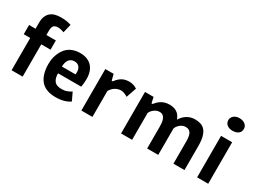

<svg xmlns="http://www.w3.org/2000/svg" viewBox="-47 -1254 2427 1831"><g transform="rotate(30 1166.0 -338.5)"><path d="M17.1 -457H88.4V-528.8Q88.4 -565.9 100.1 -593.5Q111.8 -621.1 131.3 -638.2Q153.3 -657.2 182.4 -664.8Q211.4 -672.4 243.7 -672.4Q264.6 -672.4 280.3 -671.4Q295.9 -670.4 308.6 -668.2Q321.3 -666 333.3 -663.1Q345.2 -660.2 358.9 -655.8L335.9 -561Q325.7 -564.5 317.1 -567.4Q308.6 -570.3 300.5 -572Q292.5 -573.7 283.9 -574.7Q275.4 -575.7 265.1 -575.7Q250.5 -575.7 238.5 -570.1Q226.6 -564.5 220.7 -557.6Q215.3 -550.8 211.7 -536.4Q208 -522 208 -503.9V-457H312V-355.5H210V0H88.4V-355.5H17.1Z M735.4 -29.3Q709.5 -9.8 669.4 1.7Q629.4 13.2 579.1 13.2Q529.3 13.2 491 0.7Q452.6 -11.7 425.3 -38.1Q393.1 -69.8 377.7 -119.1Q362.3 -168.5 362.3 -225.6Q362.3 -284.7 379.6 -331.1Q397 -377.4 423.8 -408.2Q451.2 -439.5 490 -454.6Q528.8 -469.7 574.7 -469.7Q617.7 -469.7 650.4 -456.8Q683.1 -443.8 705.3 -419.9Q727.5 -396 738.8 -361.3Q750 -326.7 750 -283.7Q750 -262.2 747.8 -238.3Q745.6 -214.4 741.7 -196.3H486.3Q486.3 -172.4 491.5 -150.6Q496.6 -128.9 509.3 -112.8Q522 -96.2 543.5 -89.4Q564.9 -82.5 591.3 -82.5Q624 -82.5 650.1 -92.8Q676.3 -103 694.3 -115.7ZM567.9 -374Q544.4 -374 529.1 -365.2Q513.7 -356.4 504.4 -342Q495.1 -327.6 491 -308.8Q486.8 -290 486.3 -270.5H636.2Q637.7 -285.2 637.7 -297.4Q636.7 -332 618.9 -353Q601.1 -374 567.9 -374Z M948.2 -457 965.3 -390.6H976.6Q993.7 -414.1 1010.7 -429Q1027.8 -443.8 1045.2 -452.4Q1062.5 -460.9 1080.6 -464.1Q1098.6 -467.3 1118.7 -467.3Q1138.2 -467.3 1160.4 -461.2Q1182.6 -455.1 1203.6 -440.9L1164.6 -328.6Q1156.2 -334.5 1146.5 -339.4Q1136.7 -344.2 1127.2 -347.9Q1117.7 -351.6 1108.6 -353.5Q1099.6 -355.5 1093.3 -355.5Q1061 -355.5 1031.7 -339.8Q1002.4 -324.2 978.5 -286.6V0H856.9V-457Z M1581.1 0V-238.3Q1581.1 -258.3 1579.1 -280Q1577.1 -301.8 1570.1 -320.1Q1563 -338.4 1549.1 -350.3Q1535.2 -362.3 1511.2 -362.3Q1492.7 -362.3 1476.8 -355.5Q1460.9 -348.6 1448.7 -338.6Q1436.5 -328.6 1428 -317.4Q1419.4 -306.2 1415.5 -297.4V0H1293.9V-457H1388.2L1401.9 -393.6H1413.6Q1424.8 -408.2 1438.7 -421.9Q1452.6 -435.5 1470.2 -446.3Q1487.8 -457 1509.8 -463.4Q1531.7 -469.7 1559.1 -469.7Q1605.5 -469.7 1638.7 -449.5Q1671.9 -429.2 1689.9 -380.9Q1715.3 -423.3 1753.9 -446.5Q1792.5 -469.7 1839.8 -469.7Q1875.5 -469.7 1903.6 -460.2Q1931.6 -450.7 1951.4 -427Q1971.2 -403.3 1981.7 -363.5Q1992.2 -323.7 1992.2 -263.7V0H1870.6V-244.1Q1870.6 -272.5 1867.2 -294.7Q1863.8 -316.9 1855.5 -331.8Q1847.2 -346.7 1833.3 -354.5Q1819.3 -362.3 1798.3 -362.3Q1779.8 -362.3 1764.2 -355.5Q1748.5 -348.6 1736.3 -338.1Q1724.1 -327.6 1715.6 -315.2Q1707 -302.7 1703.1 -291.5V0Z M2131.3 -457H2253.4V0H2131.3ZM2115.7 -622.6Q2115.7 -637.7 2122.3 -650.4Q2128.9 -663.1 2140.1 -672.1Q2151.4 -681.2 2166.5 -686.3Q2181.6 -691.4 2199.2 -691.4Q2219.2 -691.4 2235.4 -686.3Q2251.5 -681.2 2262.9 -672.1Q2274.4 -663.1 2280.8 -650.4Q2287.1 -637.7 2287.1 -622.6Q2287.1 -588.9 2263.2 -571Q2239.3 -553.2 2199.2 -553.2Q2181.6 -553.2 2166.5 -557.9Q2151.4 -562.5 2140.1 -571.3Q2128.9 -580.1 2122.3 -593Q2115.7 -606 2115.7 -622.6Z"/></g></svg>

Font: PT Astra Sans
Style: Bold
Weight: 700
Designer: A.Korolkova, I. Chaeva
Foundry: ParaType Ltd
Version: Version 1.001; ttfautohint (v1.6)